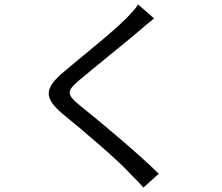

<svg xmlns="http://www.w3.org/2000/svg" viewBox="-20 -786 996 862"><path d="M600.1 -766C590.2 -748.9 565.3 -722.3 546.2 -703.1C482.2 -638.1 338.1 -524.9 268.1 -464.8C182.2 -392.8 171.9 -349.8 261 -274.9C350.1 -202.8 507.8 -68.2 558.9 -12.1C578.8 9.9 604.8 33 623.9 56.1L692.8 -6C599.8 -98 425.1 -243.3 339.1 -312.1C278.1 -362.2 278.1 -377.1 335.9 -426.1C404.8 -484 540.8 -593 606.9 -649.1C621.8 -663 650.9 -687.1 671.9 -703.1Z"/></svg>

Font: Karasuma Gothic
Style: Regular
Weight: 400
Designer: Rasmus Andersson, Ryoko Nishizuka
Foundry: Genbu
Version: Version 1.00